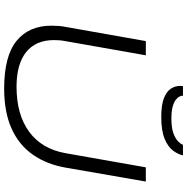

<svg xmlns="http://www.w3.org/2000/svg" viewBox="-8 -902 921 946"><g transform="rotate(90 453.0 -428.5)"><path d="M416 12Q256 12 181 -49Q106 -110 106 -221Q106 -239 107.5 -258Q109 -277 113 -296L182 -686H252L182 -289Q179 -274 178 -260.5Q177 -247 177 -234Q177 -144 236 -96.5Q295 -49 407 -49Q544 -49 628.5 -111Q713 -173 734 -289L804 -686H874L806 -294Q790 -199 742 -130Q694 -61 613 -24.5Q532 12 416 12ZM556 -762Q496 -762 462.5 -775.5Q429 -789 416 -810Q403 -831 403 -852Q403 -857 403 -861Q403 -865 404 -869H451Q451 -865 452 -861Q453 -857 455 -852Q460 -842 472 -833Q484 -824 506 -818Q528 -812 563 -812Q610 -812 636.5 -822Q663 -832 676 -845Q689 -858 693 -869H745Q740 -845 721.5 -820Q703 -795 663 -778.5Q623 -762 556 -762Z"/></g></svg>

Font: Archivo Expanded ExtraLight
Style: Italic
Weight: 250
Width: 7
Italic angle: -10°
Designer: Hector Gatti
Foundry: Omnibus-Type
Version: Version 2.001